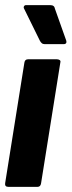

<svg xmlns="http://www.w3.org/2000/svg" viewBox="-20 -728 279 748"><path d="M13 0Q-2 0 0 -14L75 -484Q77 -497 89 -497H202Q208 -497 212.5 -494Q217 -491 215 -484L140 -14Q138 0 126 0ZM154 -556Q147 -556 142.5 -560Q138 -564 135 -570L74 -694Q71 -699 73.5 -703.5Q76 -708 81 -708H176Q184 -708 188.5 -704.5Q193 -701 194 -694L238 -570Q240 -564 237.5 -560Q235 -556 228 -556Z"/></svg>

Font: Sofia Sans Extra Condensed Black
Style: Italic
Weight: 900
Italic angle: -9°
Version: Version 4.100